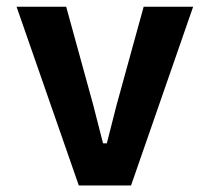

<svg xmlns="http://www.w3.org/2000/svg" viewBox="-20 -566 640 586"><path d="M220.5 0 30.5 -545.5H182L264 -247.5L294.5 -128.5H306L336.5 -248L418.5 -545.5H569.5L380 0Z"/></svg>

Font: Spline Sans Mono SemiBold
Style: Regular
Weight: 600
Monospace: yes
Version: Version 1.004